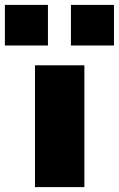

<svg xmlns="http://www.w3.org/2000/svg" viewBox="-57 -765 486 785"><path d="M86 0V-498H288V0ZM233 -579V-745H409V-579ZM-37 -579V-745H139V-579Z"/></svg>

Font: Nunito Sans 10pt Expanded Black
Style: Regular
Weight: 900
Width: 7
Designer: Vernon Adams
Foundry: Vernon Adams
Version: Version 3.101;gftools[0.9.27]